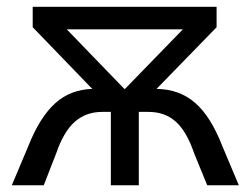

<svg xmlns="http://www.w3.org/2000/svg" viewBox="-20 -550 744 570"><path d="M15.1 0 64 -116.2Q98.1 -202.1 143.6 -243.2Q189 -284.2 253.9 -286.1L77.1 -469.2V-529.8H623V-469.2L444.8 -286.1Q512.7 -285.2 559.3 -244.6Q606 -204.1 640.1 -116.2L689 0H595.2L556.2 -95.2Q534.2 -160.2 501.7 -189Q469.2 -217.8 420.9 -217.8H392.1V0H309.1V-217.8H283.2Q235.4 -217.8 202.1 -188.5Q168.9 -159.2 147 -95.2L109.9 0ZM178.2 -462.9 349.1 -286.1H351.1L522.9 -462.9Z"/></svg>

Font: Montserrat Medium
Style: Regular
Weight: 500
Designer: Julieta Ulanovsky
Foundry: Julieta Ulanovsky
Version: Version 7.200